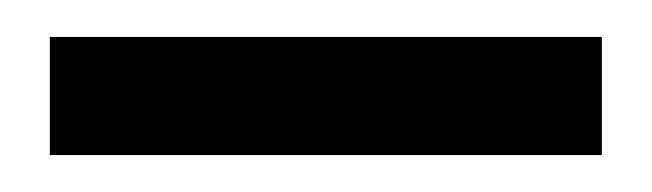

<svg xmlns="http://www.w3.org/2000/svg" viewBox="-20 -719 353 104"><path d="M306 -635H7V-699H306Z"/></svg>

Font: Open Sauce Sans
Style: Bold
Weight: 700
Designer: Alfredo Marco Pradil
Foundry: Creative Sauce Fz LLC
Version: Version 1.477